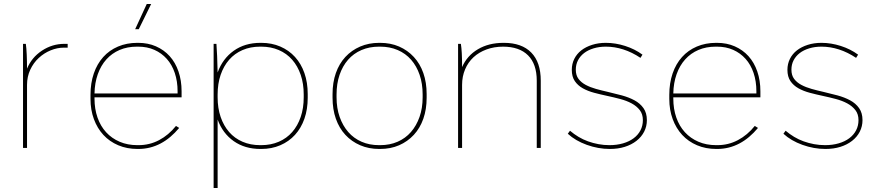

<svg xmlns="http://www.w3.org/2000/svg" viewBox="-20 -739 4378 959"><path d="M95 0H115V-315Q115 -356 131 -390.5Q147 -425 173.5 -449.5Q200 -474 233 -487.5Q266 -501 299 -501Q301 -501 308.5 -501Q316 -501 318 -501V-520H302Q241 -520 189.5 -486Q138 -452 115 -396Q115 -432 113.5 -466Q112 -500 109 -520H95Z M667 5H671Q701 5 729 -2Q757 -9 782.5 -22.5Q808 -36 831 -55.5Q854 -75 875 -100L859 -110Q822 -64 774.5 -39Q727 -14 672 -14H666Q617 -14 577.5 -31Q538 -48 510 -78.5Q482 -109 467 -152Q452 -195 452 -247V-253H887V-283Q887 -337 871.5 -382Q856 -427 827.5 -458.5Q799 -490 759 -507.5Q719 -525 670 -525H666Q613 -525 569.5 -506.5Q526 -488 495.5 -454Q465 -420 448.5 -372Q432 -324 432 -265V-245Q432 -190 449 -144Q466 -98 496.5 -65Q527 -32 570.5 -13.5Q614 5 667 5ZM452 -272Q453 -325 468.5 -368.5Q484 -412 511.5 -442.5Q539 -473 577.5 -489.5Q616 -506 664 -506H670Q715 -506 751 -490Q787 -474 813 -445Q839 -416 853 -374.5Q867 -333 867 -283V-272ZM673 -593 735 -719H713L655 -593Z M1047 200H1067V-142Q1092 -73 1147.5 -34Q1203 5 1281 5H1285Q1337 5 1380 -13.5Q1423 -32 1453.5 -65.5Q1484 -99 1500.5 -146Q1517 -193 1517 -251V-269Q1517 -327 1500.5 -374Q1484 -421 1453.5 -454.5Q1423 -488 1380 -506.5Q1337 -525 1285 -525H1281Q1203 -525 1147.5 -485.5Q1092 -446 1067 -377Q1066 -422 1064.5 -459.5Q1063 -497 1061 -520H1047ZM1279 -14Q1231 -14 1191.5 -31Q1152 -48 1124.5 -79.5Q1097 -111 1082 -155Q1067 -199 1067 -253V-267Q1067 -321 1082 -365Q1097 -409 1124.5 -440.5Q1152 -472 1191.5 -489Q1231 -506 1279 -506H1285Q1333 -506 1372.5 -489Q1412 -472 1439.5 -440.5Q1467 -409 1482 -365Q1497 -321 1497 -267V-253Q1497 -199 1482 -155Q1467 -111 1439.5 -79.5Q1412 -48 1372.5 -31Q1333 -14 1285 -14Z M1874 5H1878Q1931 5 1973.5 -13.5Q2016 -32 2047 -65.5Q2078 -99 2094.5 -146Q2111 -193 2111 -251V-269Q2111 -327 2094.5 -374Q2078 -421 2047 -454.5Q2016 -488 1973.5 -506.5Q1931 -525 1878 -525H1874Q1822 -525 1779 -506.5Q1736 -488 1705 -454.5Q1674 -421 1657.5 -374Q1641 -327 1641 -269V-251Q1641 -193 1657.5 -146Q1674 -99 1705 -65.5Q1736 -32 1779 -13.5Q1822 5 1874 5ZM1873 -14Q1825 -14 1786 -31Q1747 -48 1719.5 -79.5Q1692 -111 1676.5 -155Q1661 -199 1661 -253V-267Q1661 -321 1676 -365Q1691 -409 1718.5 -440.5Q1746 -472 1785.5 -489Q1825 -506 1873 -506H1879Q1927 -506 1966.5 -489Q2006 -472 2033.5 -440.5Q2061 -409 2076 -365Q2091 -321 2091 -267V-253Q2091 -199 2075.5 -155Q2060 -111 2032.5 -79.5Q2005 -48 1966 -31Q1927 -14 1879 -14Z M2268 0H2288V-315Q2288 -357 2303 -392.5Q2318 -428 2345 -453Q2372 -478 2410 -492Q2448 -506 2494 -506H2492Q2574 -506 2617.5 -462.5Q2661 -419 2661 -336V0H2681V-336Q2681 -428 2633.5 -476.5Q2586 -525 2497 -525H2495Q2421 -525 2367 -493Q2313 -461 2288 -404Q2288 -446 2286.5 -473.5Q2285 -501 2282 -520H2268Z M3026 5Q3067 5 3100.5 -5.5Q3134 -16 3159 -35.5Q3184 -55 3197.5 -81.5Q3211 -108 3211 -139Q3211 -175 3194 -199Q3177 -223 3149 -238Q3121 -253 3086 -262.5Q3051 -272 3016 -280Q2985 -287 2956.5 -295Q2928 -303 2905.5 -315Q2883 -327 2869.5 -345Q2856 -363 2856 -391Q2856 -417 2867 -438Q2878 -459 2897.5 -474Q2917 -489 2945 -497.5Q2973 -506 3006 -506Q3050 -506 3093.5 -492Q3137 -478 3179 -450L3189 -466Q3151 -494 3102.5 -509.5Q3054 -525 3006 -525Q2969 -525 2937.5 -515Q2906 -505 2883.5 -487.5Q2861 -470 2848.5 -445Q2836 -420 2836 -390Q2836 -356 2851 -334Q2866 -312 2891 -298Q2916 -284 2948 -275.5Q2980 -267 3013 -260Q3046 -253 3078 -244.5Q3110 -236 3135 -222.5Q3160 -209 3175.5 -189Q3191 -169 3191 -139Q3191 -111 3179 -88Q3167 -65 3145 -48.5Q3123 -32 3092 -23Q3061 -14 3024 -14Q2996 -14 2969 -19Q2942 -24 2917 -33Q2892 -42 2869.5 -55.5Q2847 -69 2827 -86L2816 -71Q2854 -36 2911 -15.5Q2968 5 3026 5Z M3558 5H3562Q3592 5 3620 -2Q3648 -9 3673.5 -22.5Q3699 -36 3722 -55.5Q3745 -75 3766 -100L3750 -110Q3713 -64 3665.5 -39Q3618 -14 3563 -14H3557Q3508 -14 3468.5 -31Q3429 -48 3401 -78.5Q3373 -109 3358 -152Q3343 -195 3343 -247V-253H3778V-283Q3778 -337 3762.5 -382Q3747 -427 3718.5 -458.5Q3690 -490 3650 -507.5Q3610 -525 3561 -525H3557Q3504 -525 3460.5 -506.5Q3417 -488 3386.5 -454Q3356 -420 3339.5 -372Q3323 -324 3323 -265V-245Q3323 -190 3340 -144Q3357 -98 3387.5 -65Q3418 -32 3461.5 -13.5Q3505 5 3558 5ZM3343 -272Q3344 -325 3359.5 -368.5Q3375 -412 3402.5 -442.5Q3430 -473 3468.5 -489.5Q3507 -506 3555 -506H3561Q3606 -506 3642 -490Q3678 -474 3704 -445Q3730 -416 3744 -374.5Q3758 -333 3758 -283V-272Z M4103 5Q4144 5 4177.5 -5.5Q4211 -16 4236 -35.5Q4261 -55 4274.5 -81.5Q4288 -108 4288 -139Q4288 -175 4271 -199Q4254 -223 4226 -238Q4198 -253 4163 -262.5Q4128 -272 4093 -280Q4062 -287 4033.5 -295Q4005 -303 3982.5 -315Q3960 -327 3946.5 -345Q3933 -363 3933 -391Q3933 -417 3944 -438Q3955 -459 3974.5 -474Q3994 -489 4022 -497.5Q4050 -506 4083 -506Q4127 -506 4170.5 -492Q4214 -478 4256 -450L4266 -466Q4228 -494 4179.5 -509.5Q4131 -525 4083 -525Q4046 -525 4014.5 -515Q3983 -505 3960.5 -487.5Q3938 -470 3925.5 -445Q3913 -420 3913 -390Q3913 -356 3928 -334Q3943 -312 3968 -298Q3993 -284 4025 -275.5Q4057 -267 4090 -260Q4123 -253 4155 -244.5Q4187 -236 4212 -222.5Q4237 -209 4252.5 -189Q4268 -169 4268 -139Q4268 -111 4256 -88Q4244 -65 4222 -48.5Q4200 -32 4169 -23Q4138 -14 4101 -14Q4073 -14 4046 -19Q4019 -24 3994 -33Q3969 -42 3946.5 -55.5Q3924 -69 3904 -86L3893 -71Q3931 -36 3988 -15.5Q4045 5 4103 5Z"/></svg>

Font: Fixel Variable
Style: Regular
Weight: 100
Width: 3
Designer: AlfaBravo + MacPaw
Foundry: Kyrylo Tkachov, Marchela Mozhyna, Serhii Makarenko, Maria Weinstein, Zakhar Kryvoshyya
Version: Version 1.211